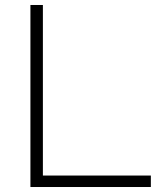

<svg xmlns="http://www.w3.org/2000/svg" viewBox="-20 -750 674 770"><path d="M102 0V-730H152V-46H585V0Z"/></svg>

Font: M PLUS 2 Light
Style: Regular
Weight: 300
Designer: Coji Morishita
Foundry: UNDERFOREST DESIGN
Version: Version 1.001